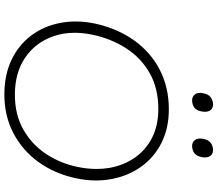

<svg xmlns="http://www.w3.org/2000/svg" viewBox="-77 -886 972 858"><g transform="rotate(90 409.0 -457.0)"><path d="M402.5 9.5Q314.5 9.5 247.5 -22.5Q180.5 -54.5 138.5 -110.8Q96.5 -167 82.5 -240Q76 -273.5 76 -308.5Q76 -350 85 -394Q107 -495.5 160.2 -570Q213.5 -644.5 292 -685Q370.5 -725.5 468 -725.5Q554.5 -725.5 620 -691.8Q685.5 -658 726.2 -600Q767 -542 780.5 -467Q786.5 -434.5 786.5 -400.5Q786.5 -356 776.5 -309.5Q756 -215 704.2 -143.2Q652.5 -71.5 575.2 -31Q498 9.5 402.5 9.5ZM403 -37.5Q493.5 -37.5 560.2 -76Q627 -114.5 668.8 -178.2Q710.5 -242 726 -318Q735 -362 735 -402.5Q735 -431.5 730.5 -458.5Q719 -524 684.5 -573.5Q650 -623 595 -650.8Q540 -678.5 467.5 -678.5Q375 -678.5 307.2 -640.2Q239.5 -602 196.5 -535.8Q153.5 -469.5 135.5 -386Q126.5 -343.5 126.5 -305Q126.5 -253 142.5 -208Q170.5 -129 238 -83.2Q305.5 -37.5 403 -37.5ZM632 -829.5Q614 -829.5 605 -843.5Q599 -852.5 599 -865.5Q599 -872 600.5 -880Q605.5 -903.5 619.2 -913.2Q633 -923 650.5 -923Q669.5 -923 678 -909Q683.5 -899.5 683.5 -886.5Q683.5 -879.5 682 -872Q677.5 -849 664 -839.2Q650.5 -829.5 632 -829.5ZM428 -829.5Q410.5 -829.5 401 -843.5Q395 -852 395 -864.5Q395 -871.5 397 -880Q401.5 -903.5 415.5 -913.2Q429.5 -923 447 -923Q465.5 -923 474 -909Q479.5 -900 479.5 -887Q479.5 -880 478 -872Q474 -849 460.5 -839.2Q447 -829.5 428 -829.5Z"/></g></svg>

Font: Heraclito ExtraLight
Style: Italic
Weight: 200
Italic angle: -12°
Designer: Kostas Bartsokas (font) & Cristiano Sobral (main changes)
Foundry: Kostas Bartsokas (font) & Cristiano Sobral (main changes)
Version: Version 1.00;July 8, 2020;FontCreator 13.0.0.2655 64-bit